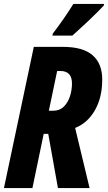

<svg xmlns="http://www.w3.org/2000/svg" viewBox="-23 -951 546 971"><path d="M-3 0 148 -714H295Q397 -714 445.5 -671.5Q494 -629 494 -549Q494 -458 457 -393.5Q420 -329 357 -304L430 0H270L221 -274H198L141 0ZM246 -391Q279 -391 300 -412Q321 -433 331 -464.5Q341 -496 341 -529Q341 -592 282 -592H266L224 -391ZM244 -781Q273 -819 299 -856.5Q325 -894 348 -931H503L502 -923Q491 -911 469.5 -889.5Q448 -868 423 -844.5Q398 -821 376 -801Q354 -781 343 -771H242Z"/></svg>

Font: Noto Sans ExtraCondensed ExtraBold
Style: Italic
Weight: 800
Width: 2
Italic angle: -12°
Designer: Monotype Design Team
Foundry: Monotype Imaging Inc.
Version: Version 2.013; ttfautohint (v1.8.4.7-5d5b)